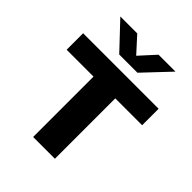

<svg xmlns="http://www.w3.org/2000/svg" viewBox="-224 -927 1051 1051"><g transform="rotate(45 301.0 -402.0)"><path d="M217 0V-467.5H9V-595H593.5V-467.5H385.5V0ZM231 -652.5 88 -804H219L315.5 -698H287.5L384 -804H515L372 -652.5Z"/></g></svg>

Font: Encode Sans SC SemiExpanded
Style: Bold
Weight: 700
Width: 6
Designer: Multiple Designers
Foundry: Impallari Type
Version: Version 3.002